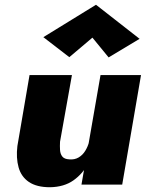

<svg xmlns="http://www.w3.org/2000/svg" viewBox="-20 -775 612 806"><path d="M322 0H493L572 -460H402ZM232 -180 282 -460H104L53 -162Q47 -112 58 -72.5Q69 -33 101.5 -11Q134 11 190 11Q249 10 288.5 -18Q328 -46 351.5 -91Q375 -136 384 -187L354 -180Q349 -160 338 -142Q327 -124 310 -114Q293 -104 271 -106Q250 -107 241.5 -118Q233 -129 232 -145.5Q231 -162 232 -180ZM368 -617 436 -534 566 -612 383 -755 162 -619 271 -535Z"/></svg>

Font: Jost ExtraBold
Style: Italic
Weight: 800
Italic angle: -5°
Version: Version 3.710